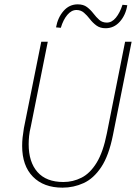

<svg xmlns="http://www.w3.org/2000/svg" viewBox="-20 -852 634 884"><path d="M268 12Q181 12 131.5 -38.5Q82 -89 82 -180Q82 -200 84 -219Q86 -238 90 -262L170 -660H200L122 -270Q116 -246 114 -226Q112 -206 112 -188Q112 -106 152.5 -60Q193 -14 272 -14Q316 -14 355.5 -34Q395 -54 425 -103Q455 -152 472 -238L556 -660H586L500 -230Q481 -135 446 -82.5Q411 -30 365 -9Q319 12 268 12ZM466 -722Q441 -722 424 -734.5Q407 -747 394 -764Q381 -781 366.5 -793.5Q352 -806 332 -806Q309 -806 290 -783.5Q271 -761 260 -724L238 -726Q246 -771 272.5 -801.5Q299 -832 338 -832Q364 -832 380.5 -819.5Q397 -807 410 -790Q423 -773 437 -760.5Q451 -748 472 -748Q495 -748 513.5 -770.5Q532 -793 544 -830L566 -828Q559 -783 532 -752.5Q505 -722 466 -722Z"/></svg>

Font: Source Sans 3 VF
Style: Italic
Weight: 200
Italic angle: -11°
Designer: Paul D. Hunt
Foundry: Adobe Systems Incorporated
Version: Version 3.042;hotconv 1.0.118;makeotfexe 2.5.65603